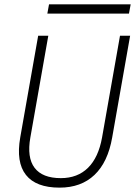

<svg xmlns="http://www.w3.org/2000/svg" viewBox="-20 -859 626 889"><path d="M255.9 9.8Q146.5 9.8 100.1 -49.1Q53.7 -107.9 73.7 -222.7L156.7 -693.4H203.6L120.6 -222.7Q104 -129.9 140.1 -82Q176.3 -34.2 261.7 -34.2Q338.9 -34.2 387.5 -82Q436 -129.9 452.6 -222.7L535.6 -693.4H582.5L499.5 -222.7Q479.5 -107.9 417.5 -49.1Q355.5 9.8 255.9 9.8ZM199.2 -795.9 207 -838.9H585L577.1 -795.9Z"/></svg>

Font: Cascadia Mono ExtraLight
Style: Italic
Weight: 200
Italic angle: -10°
Monospace: yes
Designer: Aaron Bell
Foundry: Saja Typeworks
Version: Version 2404.023; ttfautohint (v1.8.4)